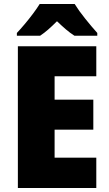

<svg xmlns="http://www.w3.org/2000/svg" viewBox="-20 -947 550 967"><path d="M465 0H70V-714H465V-563H255V-445H450V-294H255V-153H465ZM356 -927Q377 -893 409.5 -852.5Q442 -812 470 -781V-767H355Q333 -781 312 -799Q291 -817 267 -840Q243 -816 223 -798.5Q203 -781 182 -767H65V-781Q82 -799 104 -825Q126 -851 146.5 -878.5Q167 -906 180 -927Z"/></svg>

Font: Noto Sans Khmer UI SemiCondensed Black
Style: Regular
Weight: 900
Width: 4
Designer: Danh Hong and the Monotype Design Team
Foundry: Monotype Imaging Inc.
Version: Version 2.002; ttfautohint (v1.8.4.7-5d5b)